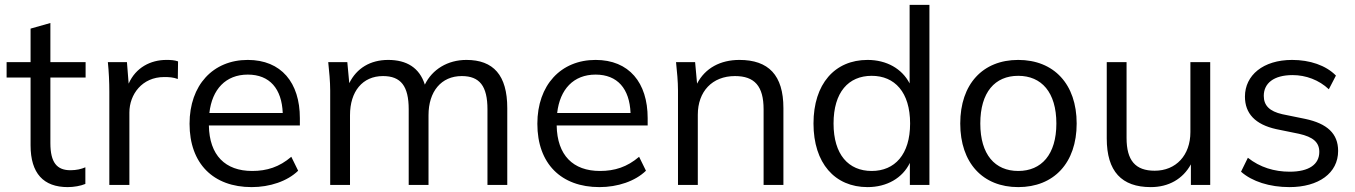

<svg xmlns="http://www.w3.org/2000/svg" viewBox="-20 -756 5542 785"><path d="M257 9C282 9 310 4 329 -4V-72C313 -65 293 -60 268 -60C213 -60 186 -91 186 -171V-439H330V-502H186V-662L105 -639V-502H7V-439H105V-162C105 -47 158 9 257 9Z M427 -381V0H509V-296C509 -370 561 -441 651 -441C672 -441 688 -440 707 -433L708 -505C694 -510 680 -511 660 -511C596 -511 535 -480 506 -414L499 -502H421C425 -463 427 -421 427 -381Z M1009 9C1083 9 1155 -15 1199 -58L1171 -115C1122 -73 1071 -57 1011 -57C901 -57 836 -121 834 -243H1206V-273C1206 -418 1130 -511 993 -511C851 -511 755 -408 755 -250C755 -87 852 9 1009 9ZM836 -294C847 -391 903 -451 993 -451C1083 -451 1132 -393 1136 -294Z M1330 -386V0H1411V-285C1411 -382 1462 -445 1546 -445C1619 -445 1651 -404 1651 -309V0H1732V-285C1732 -382 1784 -445 1868 -445C1941 -445 1973 -404 1973 -309V0H2054V-314C2054 -449 1997 -511 1887 -511C1810 -511 1747 -472 1717 -410C1695 -479 1643 -511 1567 -511C1494 -511 1438 -477 1408 -416L1400 -502H1322C1326 -463 1330 -423 1330 -386Z M2431 9C2505 9 2577 -15 2621 -58L2593 -115C2544 -73 2493 -57 2433 -57C2323 -57 2258 -121 2256 -243H2628V-273C2628 -418 2552 -511 2415 -511C2273 -511 2177 -408 2177 -250C2177 -87 2274 9 2431 9ZM2258 -294C2269 -391 2325 -451 2415 -451C2505 -451 2554 -393 2558 -294Z M2752 -386V0H2833V-287C2833 -382 2892 -445 2985 -445C3065 -445 3102 -404 3102 -309V0H3183V-314C3183 -449 3122 -511 3003 -511C2926 -511 2863 -478 2830 -414L2822 -502H2744C2748 -463 2752 -423 2752 -386Z M3527 9C3606 9 3670 -28 3700 -90V0H3780V-736H3699V-415C3668 -475 3605 -511 3527 -511C3393 -511 3306 -413 3306 -251C3306 -89 3393 9 3527 9ZM3544 -57C3449 -57 3388 -124 3388 -251C3388 -379 3449 -446 3544 -446C3638 -446 3701 -379 3701 -251C3701 -124 3638 -57 3544 -57Z M4143 9C4289 9 4382 -90 4382 -251C4382 -412 4289 -511 4143 -511C3998 -511 3906 -412 3906 -251C3906 -90 3998 9 4143 9ZM4143 -57C4048 -57 3988 -124 3988 -251C3988 -379 4048 -446 4143 -446C4238 -446 4299 -379 4299 -251C4299 -124 4238 -57 4143 -57Z M4685 9C4758 9 4816 -24 4849 -84V0H4928V-502H4847V-216C4847 -121 4788 -58 4701 -58C4622 -58 4586 -100 4586 -192V-502H4505V-190C4505 -55 4566 9 4685 9Z M5252 9C5371 9 5451 -48 5451 -139C5451 -210 5406 -251 5316 -270L5223 -289C5170 -301 5147 -325 5147 -364C5147 -415 5187 -449 5265 -449C5319 -449 5373 -429 5413 -391L5442 -447C5401 -489 5335 -511 5263 -511C5144 -511 5070 -448 5070 -361C5070 -292 5112 -247 5198 -228L5291 -209C5349 -196 5374 -174 5374 -135C5374 -84 5332 -54 5253 -54C5190 -54 5131 -72 5082 -111L5054 -54C5099 -14 5171 9 5252 9Z"/></svg>

Font: Poppy and Pepper
Style: Regular
Weight: 400
Designer: Thy Ha
Foundry: Thy Ha
Version: Version 0.001;Glyphs 3.2 (3227)